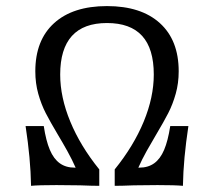

<svg xmlns="http://www.w3.org/2000/svg" viewBox="-20 -602 682 622"><path d="M62.9 -193.5H121.8Q129 -146 141.5 -116.5Q154 -87.1 173.8 -73Q193.5 -58.9 221.8 -58.9H225Q213.7 -84.7 198 -112.9Q182.3 -141.1 167.7 -165.3Q142.7 -207.3 128.2 -235.5Q113.7 -263.7 104 -298Q94.4 -332.3 94.4 -371Q94.4 -471.8 155.2 -527Q216.1 -582.3 326.6 -582.3Q437.1 -582.3 498 -527Q558.9 -471.8 558.9 -371Q558.9 -332.3 549.2 -298Q539.5 -263.7 525 -235.5Q510.5 -207.3 485.5 -165.3Q471 -141.1 455.2 -112.9Q439.5 -84.7 428.2 -58.9H431.5Q459.7 -58.9 479.4 -73Q499.2 -87.1 511.7 -116.5Q524.2 -146 531.5 -193.5H590.3Q582.3 -140.3 577.8 -92.7Q573.4 -45.2 572.6 0Q547.6 -2.4 490.3 -2.4Q452.4 -2.4 413.7 -1.6Q375 0 351.6 0V-53.2Q412.9 -129 445.6 -208.1Q478.2 -287.1 478.2 -360.5Q478.2 -444.4 440.3 -485.9Q402.4 -527.4 326.6 -527.4Q250.8 -527.4 212.9 -485.5Q175 -443.5 175 -360.5Q175 -287.1 207.7 -208.1Q240.3 -129 301.6 -53.2V0Q278.2 0 239.5 -1.6Q201.6 -2.4 162.9 -2.4Q104.8 -2.4 80.6 0Q79.8 -45.2 75.4 -92.7Q71 -140.3 62.9 -193.5Z"/></svg>

Font: Playfair Micro SmCond SmLight
Style: Italic
Weight: 360
Width: 4
Italic angle: -15.6°
Designer: Claus Eggers Sørensen
Foundry: Claus Eggers Sørensen
Version: Version 2.203;Glyphs 3.3 (3326)